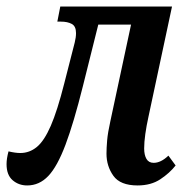

<svg xmlns="http://www.w3.org/2000/svg" viewBox="-51 -556 574 586"><path d="M32 10Q6 10 -12.5 -6Q-31 -22 -31 -55Q-31 -72 -25 -94Q-4 -89 11 -89Q39 -89 61.5 -107.5Q84 -126 104 -172Q124 -218 145 -301L177 -426Q181 -442 181 -455Q181 -476 168 -483Q155 -490 135 -490H124L133 -536H474L402 -199Q396 -172 392.5 -147Q389 -122 389 -103Q389 -83 396 -71Q403 -59 418 -59Q440 -59 463 -81L485 -51Q467 -28 438.5 -9Q410 10 369 10Q316 10 295 -19.5Q274 -49 274 -87Q274 -104 276 -127.5Q278 -151 286 -187L349 -481H249L202 -293Q174 -181 149 -114.5Q124 -48 96.5 -19Q69 10 32 10Z"/></svg>

Font: Noto Serif ExtraCondensed SemiBold
Style: Italic
Weight: 600
Width: 2
Italic angle: -12°
Designer: Monotype Design Team
Foundry: Monotype Imaging Inc.
Version: Version 2.013